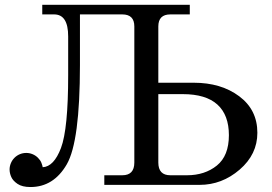

<svg xmlns="http://www.w3.org/2000/svg" viewBox="-20 -752 1106 781"><path d="M911.1 -202.1Q911.1 -284.2 864.3 -326.7Q817.4 -369.1 723.6 -369.1H624V-90.8Q624 -39.1 672.9 -39.1H740.7Q813 -39.1 862.1 -78.6Q911.1 -118.2 911.1 -202.1ZM305.2 -693.4V-487.3Q305.2 -176.3 251.7 -83.7Q198.2 8.8 104 8.8Q70.3 8.8 51.5 -3.9Q32.7 -16.6 25.9 -32Q19 -47.4 19 -62.5Q19 -75.7 24.2 -88.1Q29.3 -100.6 38.8 -110.1Q48.3 -119.6 60.8 -124.8Q73.2 -129.9 86.9 -129.9Q100.1 -129.9 112.5 -124.8Q125 -119.6 134.5 -110.1Q144 -100.6 148.2 -90.3Q152.3 -80.1 153.8 -71.8Q199.2 -74.2 228 -149.9Q257.3 -227.5 257.3 -445.8V-604Q257.3 -693.4 200.2 -693.4H151.9V-732.4H752V-693.4H672.9Q624 -693.4 624 -644.5V-415.5H768.1Q879.4 -415.5 953.1 -360.4Q1026.9 -305.2 1026.9 -211.9Q1026.9 -124 954.8 -62Q882.8 0 792 0H404.3V-39.1H477.5Q526.4 -39.1 526.4 -90.8V-644.5Q526.4 -693.4 477.5 -693.4Z"/></svg>

Font: Munson
Style: Regular
Weight: 400
Designer: Paul James MIller
Foundry: High-Logic / Made with FontCreator
Version: Version 2.10;May 5, 2019;FontCreator 11.5.0.2430 64-bit